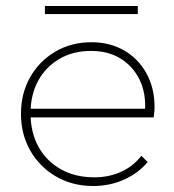

<svg xmlns="http://www.w3.org/2000/svg" viewBox="-20 -611 582 641"><path d="M291 10Q222 10 167.5 -21.5Q113 -53 81.5 -107.5Q50 -162 50 -231Q50 -299 80.5 -353Q111 -407 164.5 -438.5Q218 -470 285 -470Q347 -470 394.5 -442.5Q442 -415 469 -366Q496 -317 496 -253Q496 -249 495.5 -240.5Q495 -232 493 -219H72V-248H473L464 -241Q468 -300 446 -345Q424 -390 382.5 -415.5Q341 -441 284 -441Q224 -441 178.5 -414.5Q133 -388 107.5 -341.5Q82 -295 82 -233Q82 -169 108.5 -121Q135 -73 183 -46Q231 -19 295 -19Q343 -19 383.5 -37Q424 -55 452 -91L473 -70Q442 -33 394.5 -11.5Q347 10 291 10ZM130 -591H440V-564H130Z"/></svg>

Font: Outfit Thin Thin
Style: Regular
Weight: 250
Version: Version 1.100;gftools[0.9.27]